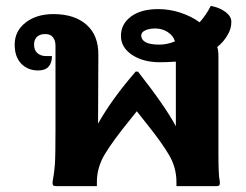

<svg xmlns="http://www.w3.org/2000/svg" viewBox="-20 -634 838 654"><path d="M768 -560Q768 -537 757 -518Q743 -492 720 -474Q724 -462 724 -444V-190V-115Q724 -37 728 -20Q729 -16 729 -11Q729 -4 726 -2Q723 0 718 0H581V-14Q581 -62 557 -104Q533 -146 480 -212Q443 -259 446 -255L422 -225Q365 -155 337.5 -109.5Q310 -64 310 -14V0H170Q165 0 162 -2Q159 -4 159 -11Q159 -16 160 -20Q165 -47 167 -74.5Q169 -102 169 -190V-478Q169 -496 160.5 -507Q152 -518 134 -518Q116 -518 106 -508.5Q96 -499 96 -482Q96 -463 107.5 -453Q119 -443 137 -443H157Q157 -420 145.5 -407Q134 -394 110 -394Q75 -394 52.5 -417Q30 -440 30 -482Q30 -528 67 -557Q104 -586 162 -586Q234 -586 275 -549.5Q316 -513 315 -446L314 -213Q362 -298 442 -390H450Q542 -273 579 -204V-424Q545 -422 524 -422Q468 -422 430 -447Q392 -472 392 -512Q392 -552 426 -577.5Q460 -603 519 -603Q557 -603 594 -591Q631 -579 660 -558Q683 -584 698 -614Q729 -608 748.5 -593Q768 -578 768 -560ZM576 -493Q570 -513 551 -525Q532 -537 509 -537Q488 -537 474.5 -530.5Q461 -524 461 -513Q461 -499 475.5 -490.5Q490 -482 523 -482Q549 -482 576 -493Z"/></svg>

Font: Krub
Style: Bold
Weight: 700
Version: Version 1.000; ttfautohint (v1.6)